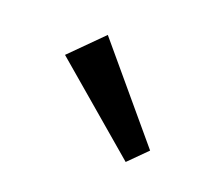

<svg xmlns="http://www.w3.org/2000/svg" viewBox="-50 -794 369 322"><g transform="rotate(20 134.5 -633.0)"><path d="M197 -538 40 -672 96 -728 229 -570Z"/></g></svg>

Font: Outfit Thin Light
Style: Regular
Weight: 300
Version: Version 1.100;gftools[0.9.27]